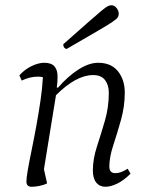

<svg xmlns="http://www.w3.org/2000/svg" viewBox="-20 -702 570 734"><path d="M101 12Q81 12 81 -8Q81 -22 86.5 -53.5Q92 -85 101 -128.5Q110 -172 119 -221.5Q128 -271 135 -319Q142 -367 144 -407Q134 -409 125 -409Q94 -409 63 -394L54 -414Q76 -438 102 -450Q128 -462 149 -462Q176 -462 188 -448.5Q200 -435 200 -410Q200 -399 199.5 -389.5Q199 -380 197 -367H202Q239 -410 279.5 -436Q320 -462 355 -462Q405 -462 431 -429.5Q457 -397 457 -348Q457 -295 442.5 -243.5Q428 -192 413 -146.5Q398 -101 398 -65Q398 -40 421 -40Q442 -40 468 -57L479 -38Q453 -12 428 0Q403 12 383 12Q361 12 348 -4Q335 -20 335 -50Q335 -94 350.5 -141.5Q366 -189 381 -240.5Q396 -292 396 -347Q396 -377 381.5 -396Q367 -415 336 -415Q271 -415 194 -338L148 -55L160 -1Q146 6 129.5 9Q113 12 101 12ZM235 -515Q230 -515 226 -519.5Q222 -524 222 -533Q282 -586 316.5 -616.5Q351 -647 368 -661Q385 -675 392.5 -678.5Q400 -682 406 -682Q417 -682 425.5 -671.5Q434 -661 434 -649Q434 -642 430 -635.5Q426 -629 408 -617Q390 -605 349.5 -581.5Q309 -558 235 -515Z"/></svg>

Font: Petrona Light
Style: Italic
Weight: 300
Italic angle: -9°
Designer: Ringo R. Seeber
Foundry: Ringo R. Seeber
Version: Version 2.001; ttfautohint (v1.8.3)